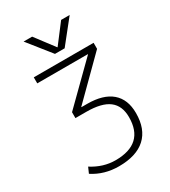

<svg xmlns="http://www.w3.org/2000/svg" viewBox="-228 -1065 1052 1187"><g transform="rotate(-30 298.0 -471.5)"><path d="M300 -818H302L405 -953H466L336 -790H267L137 -953H198ZM468 -223Q468 -304 416.5 -343.5Q365 -383 255 -383H178V-425L442 -685V-687H81V-730H508V-687L244 -425V-423H285Q399 -423 458.5 -372Q518 -321 518 -223Q518 -109 453 -49.5Q388 10 263 10Q159 10 78 -43L96 -84Q176 -33 263 -33Q468 -33 468 -223Z"/></g></svg>

Font: Mplus 1p Light
Style: Regular
Weight: 300
Version: Version 1.061